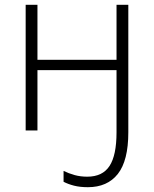

<svg xmlns="http://www.w3.org/2000/svg" viewBox="-20 -551 651 811"><path d="M522 -530.8V7.8Q522 127.4 477.8 183.6Q433.6 239.7 351.1 239.7Q317.9 239.7 292.5 233.2Q267.1 226.6 248.5 216.8V170.9Q270.5 181.6 295.2 188.5Q319.8 195.3 348.6 195.3Q413.1 195.3 442.6 150.1Q472.2 105 472.2 7.8V-254.9H138.2V0H88.4V-530.8H138.2V-298.3H472.2V-530.8Z"/></svg>

Font: Open Sans Light
Style: Regular
Weight: 300
Designer: Monotype Design Team
Foundry: Monotype Imaging Inc.
Version: Version 3.000; ttfautohint (v1.8.4)